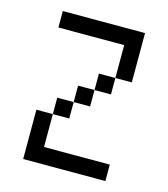

<svg xmlns="http://www.w3.org/2000/svg" viewBox="-90 -634 618 705"><g transform="rotate(15 219.0 -281.0)"><path d="M62.5 -187.5H125V-62.5H375V0H62.5ZM125 -187.5V-250H187.5V-187.5ZM187.5 -250V-312.5H250V-250ZM250 -312.5V-375H312.5V-312.5ZM62.5 -562.5H375V-375H312.5V-500H62.5Z"/></g></svg>

Font: Pixel Operator
Style: Regular
Weight: 400
Designer: Jayvee Enaguas (HarvettFox96)
Version: 2016.04.25